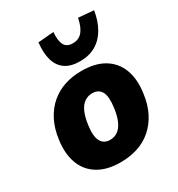

<svg xmlns="http://www.w3.org/2000/svg" viewBox="-182 -879 938 1010"><g transform="rotate(-30 287.5 -374.5)"><path d="M257 11Q176 11 122 -21.5Q68 -54 45.5 -113.5Q23 -173 34 -253Q42 -317 67 -365.5Q92 -414 129.5 -446Q167 -478 214.5 -493.5Q262 -509 317 -509Q400 -509 453.5 -476.5Q507 -444 529.5 -385Q552 -326 541 -246Q533 -181 508.5 -133Q484 -85 446.5 -52.5Q409 -20 361 -4.5Q313 11 257 11ZM268 -119Q295 -119 315.5 -134Q336 -149 349.5 -179Q363 -209 369 -255Q378 -319 362 -349Q346 -379 307 -379Q281 -379 260 -364.5Q239 -350 225.5 -320Q212 -290 206 -244Q197 -180 213.5 -149.5Q230 -119 268 -119ZM338 -556Q282 -556 248.5 -579.5Q215 -603 202.5 -647Q190 -691 197 -752L292 -760Q288 -709 301.5 -683Q315 -657 352 -657Q389 -657 410.5 -683Q432 -709 442 -760L535 -752Q525 -691 499.5 -647Q474 -603 433.5 -579.5Q393 -556 338 -556Z"/></g></svg>

Font: Nunito Sans 10pt SemiCondensed Black
Style: Italic
Weight: 900
Width: 4
Italic angle: -9°
Designer: Vernon Adams
Foundry: Vernon Adams
Version: Version 3.101;gftools[0.9.27]